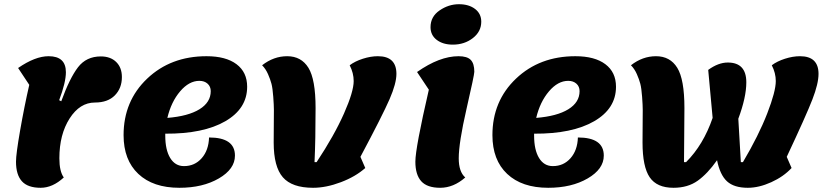

<svg xmlns="http://www.w3.org/2000/svg" viewBox="-20 -867 3933 912"><path d="M173 25Q112 25 84 -6Q56 -37 56 -99Q56 -135 75.5 -247Q95 -359 119 -464L66 -544Q147 -600 211 -600Q293 -600 293 -524Q293 -476 261 -391L271 -386Q311 -496 350.5 -547.5Q390 -599 459 -599Q505 -599 532 -572.5Q559 -546 559 -501Q559 -448 525.5 -414Q492 -380 431 -380Q359 -380 310.5 -304Q262 -228 262 -115Q262 -53 283 -24Q230 25 173 25Z M832 25Q707 25 637 -41Q567 -107 567 -225Q567 -387 679 -493.5Q791 -600 961 -600Q1053 -600 1103.5 -562Q1154 -524 1154 -455Q1154 -351 1050 -291Q946 -231 765 -232V-223Q765 -155 788.5 -116.5Q812 -78 854 -78Q905 -78 938 -115.5Q971 -153 973 -214Q1096 -214 1096 -128Q1096 -64 1019.5 -19.5Q943 25 832 25ZM927 -483Q878 -483 835.5 -433Q793 -383 775 -307Q874 -315 927.5 -348Q981 -381 981 -434Q981 -456 966 -469.5Q951 -483 927 -483Z M1467 25Q1367 25 1323.5 -25Q1280 -75 1280 -190Q1280 -212 1280.5 -268Q1281 -324 1281 -345Q1281 -366 1278 -407Q1275 -448 1269.5 -469Q1264 -490 1253 -515Q1242 -540 1225 -557Q1280 -600 1344 -600Q1411 -600 1445 -545Q1479 -490 1479 -354Q1479 -204 1474 -97H1484Q1568 -224 1614 -328Q1660 -432 1660 -482Q1660 -520 1641 -557Q1666 -576 1703.5 -588Q1741 -600 1775 -600Q1863 -600 1863 -516Q1863 -471 1830.5 -396Q1798 -321 1692 -122L1715 -69Q1669 -28 1599 -1.5Q1529 25 1467 25Z M2131 -655Q2084 -655 2054.5 -677.5Q2025 -700 2025 -738Q2025 -788 2068 -817.5Q2111 -847 2160 -847Q2207 -847 2236.5 -824.5Q2266 -802 2266 -764Q2266 -717 2226 -686Q2186 -655 2131 -655ZM2071 25Q2009 25 1981 -6Q1953 -37 1953 -99Q1953 -164 2017 -441L1961 -525Q2068 -600 2158 -600Q2199 -600 2216 -582.5Q2233 -565 2233 -526Q2233 -511 2196 -350Q2159 -189 2159 -115Q2159 -51 2190 -24Q2134 25 2071 25Z M2584 25Q2459 25 2389 -41Q2319 -107 2319 -225Q2319 -387 2431 -493.5Q2543 -600 2713 -600Q2805 -600 2855.5 -562Q2906 -524 2906 -455Q2906 -351 2802 -291Q2698 -231 2517 -232V-223Q2517 -155 2540.5 -116.5Q2564 -78 2606 -78Q2657 -78 2690 -115.5Q2723 -153 2725 -214Q2848 -214 2848 -128Q2848 -64 2771.5 -19.5Q2695 25 2584 25ZM2679 -483Q2630 -483 2587.5 -433Q2545 -383 2527 -307Q2626 -315 2679.5 -348Q2733 -381 2733 -434Q2733 -456 2718 -469.5Q2703 -483 2679 -483Z M3179 25Q3100 25 3066 -25Q3032 -75 3032 -190Q3032 -212 3032.5 -268Q3033 -324 3033 -345Q3033 -366 3030 -407Q3027 -448 3021.5 -469Q3016 -490 3005 -515Q2994 -540 2977 -557Q3032 -600 3096 -600Q3163 -600 3197 -545Q3231 -490 3231 -354Q3231 -310 3230 -218.5Q3229 -127 3229 -97H3239Q3321 -179 3365 -307L3344 -535Q3392 -570 3437 -570Q3525 -570 3525 -476Q3525 -405 3487 -303L3499 -97H3509Q3584 -224 3624.5 -328.5Q3665 -433 3665 -482Q3665 -520 3646 -557Q3671 -576 3708.5 -588Q3746 -600 3780 -600Q3868 -600 3868 -516Q3868 -470 3839 -395Q3810 -320 3717 -122L3740 -69Q3702 -28 3643.5 -1.5Q3585 25 3532 25Q3467 25 3433.5 -5.5Q3400 -36 3386 -106Q3341 -42 3294 -8.5Q3247 25 3179 25Z"/></svg>

Font: Lemonada
Style: Bold
Weight: 700
Designer: Mohamed Gaber (Arabic), Eduardo Tunni (Latin)
Foundry: Kief Type Foundry
Version: Version 4.004